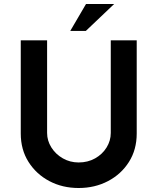

<svg xmlns="http://www.w3.org/2000/svg" viewBox="-20 -934 789 962"><path d="M216 -268Q216 -229 237.5 -195Q259 -161 295 -140.5Q331 -120 374 -120Q420 -120 456.5 -140.5Q493 -161 514 -195Q535 -229 535 -268V-732H665V-265Q665 -184 626 -122.5Q587 -61 521 -26.5Q455 8 374 8Q293 8 227.5 -26.5Q162 -61 123 -122.5Q84 -184 84 -265V-732H216ZM552 -914 410 -779H332L411 -914Z"/></svg>

Font: Reem Kufi Fun SemiBold
Style: Regular
Weight: 600
Designer: Khaled Hosny
Version: Version 1.005